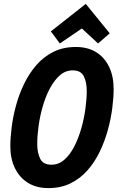

<svg xmlns="http://www.w3.org/2000/svg" viewBox="-20 -950 603 985"><path d="M228 15Q167 15 123.5 -12Q80 -39 56.5 -87.5Q33 -136 33 -200Q33 -244 40 -298.5Q47 -353 62.5 -410Q78 -467 104 -520.5Q130 -574 167 -616.5Q204 -659 254 -684Q304 -709 369 -709Q430 -709 473 -682.5Q516 -656 539.5 -607.5Q563 -559 563 -494Q563 -450 556 -395.5Q549 -341 533.5 -284Q518 -227 492.5 -173.5Q467 -120 430 -77.5Q393 -35 343 -10Q293 15 228 15ZM244 -105Q281 -105 310 -130.5Q339 -156 360.5 -197.5Q382 -239 396.5 -289.5Q411 -340 418 -390.5Q425 -441 425 -484Q425 -528 410 -558.5Q395 -589 353 -589Q316 -589 287 -563.5Q258 -538 236 -496.5Q214 -455 199.5 -405Q185 -355 178 -304Q171 -253 171 -211Q171 -167 186 -136Q201 -105 244 -105ZM287 -727 241 -789 420 -930 543 -779 483 -727 400 -804Z"/></svg>

Font: Ubuntu Sans Mono
Style: Italic
Weight: 400
Italic angle: -13.5°
Monospace: yes
Designer: Dalton Maag Ltd
Foundry: Dalton Maag Ltd
Version: Version 1.006